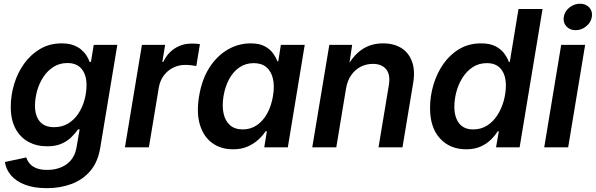

<svg xmlns="http://www.w3.org/2000/svg" viewBox="-20 -775 3134 1010"><path d="M226.6 214.8Q158.2 214.8 111.1 196.5Q64 178.2 37.6 147Q11.2 115.7 5.9 77.1L118.2 53.2Q123 69.3 135 84.2Q147 99.1 169.4 108.9Q191.9 118.7 228 118.7Q289.6 118.7 331.3 88.1Q373 57.6 382.8 -1L398.9 -94.7L389.6 -93.8Q374.5 -71.3 353 -51Q331.5 -30.8 301.3 -18.1Q271 -5.4 228.5 -5.4Q171.9 -5.4 128.7 -29.3Q85.4 -53.2 61 -99.4Q36.6 -145.5 36.6 -212.4Q36.6 -273.9 54.7 -333.5Q72.8 -393.1 107.7 -441.2Q142.6 -489.3 192.1 -518.1Q241.7 -546.9 304.2 -546.9Q339.4 -546.9 364.7 -537.8Q390.1 -528.8 407.5 -513.9Q424.8 -499 435.5 -481.9Q446.3 -464.8 451.7 -448.7L458.5 -449.7L473.1 -539.1H597.2L507.3 2.4Q495.1 76.7 455.6 123.5Q416 170.4 356.7 192.6Q297.4 214.8 226.6 214.8ZM264.6 -106Q307.1 -106 339.1 -125.7Q371.1 -145.5 392.3 -177.7Q413.6 -210 424.3 -249Q435.1 -288.1 435.1 -327.1Q435.1 -380.9 409.7 -412.1Q384.3 -443.4 334.5 -443.4Q293.5 -443.4 261.7 -423.3Q230 -403.3 208.3 -370.4Q186.5 -337.4 175.3 -297.6Q164.1 -257.8 164.1 -218.8Q164.1 -165.5 189.5 -135.7Q214.8 -106 264.6 -106Z M637.2 0 726.6 -539.1H848.6L834 -449.2H838.9Q860.8 -496.1 900.4 -521Q939.9 -545.9 987.3 -545.9Q998.5 -545.9 1010.7 -545.2Q1022.9 -544.4 1031.7 -543L1012.7 -427.7Q1004.4 -429.7 987.5 -431.6Q970.7 -433.6 954.1 -433.6Q920.4 -433.6 890.9 -418.9Q861.3 -404.3 841.6 -377.7Q821.8 -351.1 815.4 -314.5L763.2 0Z M1206.1 10.3Q1141.1 10.3 1095.7 -23.2Q1050.3 -56.6 1031.5 -119.1Q1012.7 -181.6 1027.3 -269Q1042 -357.9 1081.8 -419.7Q1121.6 -481.4 1178 -514.2Q1234.4 -546.9 1298.3 -546.9Q1343.3 -546.9 1371.3 -532.2Q1399.4 -517.6 1415.3 -495.8Q1431.2 -474.1 1439 -452.6H1443.8L1457.5 -539.1H1583L1494.1 0H1370.1L1383.8 -84.5H1377.4Q1362.3 -62 1338.9 -40.3Q1315.4 -18.6 1282.7 -4.2Q1250 10.3 1206.1 10.3ZM1256.8 -94.2Q1298.3 -94.2 1330.8 -116.2Q1363.3 -138.2 1385.3 -177.7Q1407.2 -217.3 1416 -269.5Q1424.8 -322.3 1415.8 -361.1Q1406.7 -399.9 1381.3 -421.4Q1356 -442.9 1314.5 -442.9Q1272.5 -442.9 1239.7 -420.7Q1207 -398.4 1185.8 -359.6Q1164.6 -320.8 1155.8 -269.5Q1147.5 -218.3 1156 -178.5Q1164.6 -138.7 1189.9 -116.5Q1215.3 -94.2 1256.8 -94.2Z M1800.3 -309.6 1749 0H1622.6L1712.4 -539.1H1832.5L1812.5 -405.3L1798.3 -409.2Q1832.5 -478.5 1881.3 -512.7Q1930.2 -546.9 1994.6 -546.9Q2052.2 -546.9 2091.6 -522Q2130.9 -497.1 2147.7 -450.2Q2164.6 -403.3 2153.3 -337.4L2097.2 0H1971.2L2025.4 -326.2Q2034.7 -381.8 2011.5 -410.4Q1988.3 -439 1941.4 -439Q1906.2 -439 1876.7 -423.6Q1847.2 -408.2 1827.1 -379.2Q1807.1 -350.1 1800.3 -309.6Z M2432.6 10.3Q2346.7 10.3 2294.4 -46.9Q2242.2 -104 2242.2 -206.1Q2242.2 -269 2260.3 -329.6Q2278.3 -390.1 2312.7 -439.2Q2347.2 -488.3 2397 -517.6Q2446.8 -546.9 2510.3 -546.9Q2557.1 -546.9 2586.7 -531.5Q2616.2 -516.1 2632.8 -493.2Q2649.4 -470.2 2657.2 -448.7H2661.6L2707.5 -727.5H2834L2713.4 0H2589.4L2604 -84H2597.7Q2583 -60.1 2560.5 -38.6Q2538.1 -17.1 2506.6 -3.4Q2475.1 10.3 2432.6 10.3ZM2469.2 -94.2Q2511.2 -94.2 2543.2 -115Q2575.2 -135.7 2596.9 -169.9Q2618.7 -204.1 2629.9 -244.9Q2641.1 -285.6 2641.1 -325.7Q2641.1 -379.9 2615.7 -411.4Q2590.3 -442.9 2541 -442.9Q2499 -442.9 2467.3 -422.1Q2435.5 -401.4 2413.8 -367.4Q2392.1 -333.5 2381.1 -293.2Q2370.1 -252.9 2370.1 -212.9Q2370.1 -158.7 2395 -126.5Q2419.9 -94.2 2469.2 -94.2Z M2842.8 0 2932.1 -539.1H3058.1L2968.8 0ZM3007.8 -616.2Q2977.1 -616.2 2959 -636.7Q2940.9 -657.2 2945.8 -686Q2950.2 -715.3 2975.3 -735.4Q3000.5 -755.4 3031.2 -755.4Q3062 -755.4 3080.1 -735.4Q3098.1 -715.3 3093.3 -686Q3088.9 -657.2 3063.7 -636.7Q3038.6 -616.2 3007.8 -616.2Z"/></svg>

Font: Inter 18pt SemiBold
Style: Italic
Weight: 600
Italic angle: -9.3988°
Designer: Rasmus Andersson
Foundry: rsms
Version: Version 4.001;git-66647c0bb